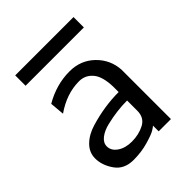

<svg xmlns="http://www.w3.org/2000/svg" viewBox="-180 -722 839 839"><g transform="rotate(-45 240.0 -302.5)"><path d="M43.9 -112.8Q43.9 -149.9 72 -177.5Q100.1 -205.1 145.5 -218.5Q190.9 -231.9 234.4 -238.5Q277.8 -245.1 321.8 -245.1V-278.8Q319.8 -342.8 295.9 -371.1Q271 -400.9 232.9 -400.9Q155.8 -400.9 83 -350.1L77.1 -417Q152.3 -460.9 233.9 -460.9Q302.7 -460.9 349.4 -415.5Q396 -370.1 399.9 -305.2V0H324.2V-35.2Q320.3 -31.2 305.7 -22.2Q291 -13.2 249 -1Q207 11.2 158.2 11.2Q101.1 11.2 72.5 -29.3Q43.9 -69.8 43.9 -112.8ZM53.7 -552.2V-616.2H414.1V-552.2ZM117.2 -113.8Q117.2 -86.9 143.6 -68.8Q169.9 -50.8 210 -50.8Q252.9 -50.8 287.4 -68.8Q321.8 -86.9 321.8 -129.9V-192.9Q291 -192.9 259 -189Q227.1 -185.1 193.1 -177Q159.2 -168.9 138.2 -152.3Q117.2 -135.7 117.2 -113.8Z"/></g></svg>

Font: CMU Sans Serif
Style: Medium
Weight: 500
Version: Version 0.7.0